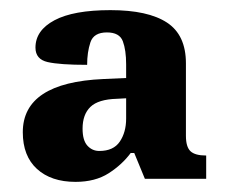

<svg xmlns="http://www.w3.org/2000/svg" viewBox="-20 -739 448 379"><path d="M129 -380Q81 -380 53 -405.5Q25 -431 25 -478Q25 -576 184 -583L229 -585V-612Q229 -640 222.5 -657.5Q216 -675 191 -675Q165 -675 158.5 -655.5Q152 -636 152 -611Q98 -611 74 -616.5Q50 -622 50 -645Q50 -679 87.5 -699Q125 -719 198 -719Q272 -719 309.5 -694.5Q347 -670 347 -614V-471Q347 -449 356 -440.5Q365 -432 387 -432V-386H266L245 -437H238Q221 -414 194.5 -397Q168 -380 129 -380ZM176 -441Q204 -441 216.5 -459.5Q229 -478 229 -505V-545L211 -544Q174 -543 158.5 -528Q143 -513 143 -485Q143 -462 152.5 -451.5Q162 -441 176 -441Z"/></svg>

Font: Noto Serif Ethiopic SemiCondensed ExtraBold
Style: Regular
Weight: 800
Width: 4
Designer: Monotype Design Team
Foundry: Monotype Imaging Inc.
Version: Version 2.102; ttfautohint (v1.8.4.7-5d5b)